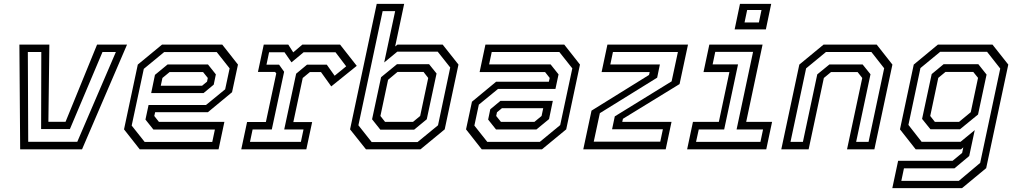

<svg xmlns="http://www.w3.org/2000/svg" viewBox="-20 -770 5268 990"><path d="M84 0 80 -540H234.5L229.5 -142H318L480.5 -540H635L403 0ZM125.5 -39H378.5L577.5 -502H508.5L340.5 -104.5H192L193 -502H123.5Z M1126 -540 1207 -437 1176.5 -294.5 1052 -191.5H780L775.5 -172L799.5 -141.5H1137L1107 0H700.5L619.5 -103L690.5 -437L815.5 -540ZM1052.5 -437.5 1093 -386.5 1082 -333.5 1029.5 -290H759.5L779 -384L844 -437.5ZM1097.5 -501.5H826.5L721.5 -415L659 -122.5L726 -38H1074.5L1088 -102H771L730 -153.5L746 -228.5H1042L1141 -309.5L1164 -417.5ZM1027 -398.5H854.5L817.5 -368L809 -328H1022L1047.5 -349L1051.5 -368Z M1224 0 1254 -141H1351L1404.5 -391.5L1398.5 -399H1310L1340 -540H1466.5L1492 -500L1539 -540H1733.5L1819.5 -430.5L1688 -324.5L1635 -398.5H1578L1541 -368L1492.5 -140.5H1589.5L1559.5 0ZM1269 -38.5H1531.5L1545 -102.5H1445.5L1507 -390L1563 -436.5H1665L1705.5 -379.5L1765 -428L1710 -500.5H1545.5L1483 -448.5L1447 -500.5H1367.5L1354 -436.5H1419L1445 -400L1381.5 -102.5H1282.5Z M1867 0 1785 -103 1922.5 -750H2064L2017.5 -530.5L2029.5 -540H2262.5L2344 -437L2273 -103L2148 0ZM1941 -101.5 1898.5 -155 1945 -372 2027 -439H2192.5L2231 -391L2180.5 -155L2115.5 -101.5ZM1965.5 -141.5H2109.5L2146.5 -172L2188 -368L2164 -399H2029.5L1981 -358.5L1941.5 -172ZM1896.5 -37.5H2133L2238.5 -124L2301.5 -422L2237 -503.5H2028.5L1961 -448L2017.5 -712.5H1953L1828 -124Z M2464 0 2383 -103 2413.5 -245.5 2538 -348.5H2810L2814.5 -368L2790.5 -398.5H2453L2483 -540H2889.5L2970.5 -437L2899.5 -103L2774.5 0ZM2537.5 -102.5 2497 -153.5 2508 -206.5 2560.5 -250H2830.5L2811 -156L2746 -102.5ZM2492.5 -38.5H2763.5L2868.5 -125L2931 -417.5L2864 -502H2515.5L2502 -438H2819L2860 -386.5L2844 -311.5H2548L2449 -230.5L2426 -122.5ZM2563 -141.5H2735.5L2772.5 -172L2781 -212H2568L2542.5 -191L2538.5 -172Z M3041.5 -39.5H3384.5L3398 -103.5H3136L3150 -170L3443 -350.5L3475.5 -502H3140.5L3127 -437.5H3382.5L3368.5 -369.5L3073 -186.5ZM2987.5 0 3030 -199.5 3326.5 -383.5 3330 -398.5H3082L3112 -540H3527.5L3484 -336.5L3192 -157.5L3188.5 -141.5H3442.5L3412.5 0Z M3768 -618.5 3795.5 -750H3956.5L3929 -618.5ZM3819 -654H3893L3906.5 -718.5H3832.5ZM3523 0 3553 -141.5H3686.5L3741 -398.5H3607.5L3637.5 -540H3912L3827.5 -141.5H3961L3931 0ZM3569 -38.5H3901L3914.5 -102.5H3778L3863 -502.5H3668L3654.5 -438H3785.5L3714 -102.5H3583Z M4008.5 0 4101.5 -437 4226.5 -540H4500.5L4581.5 -437L4488.5 0H4347.5L4426 -368L4402 -398.5H4265L4228 -368L4149.5 0ZM4056 -38.5H4120L4194 -386.5L4256.5 -437.5H4428L4468.5 -387L4394.5 -38.5H4458.5L4539 -418L4473 -502H4239L4136.5 -417.5Z M4581 200 4611 59H4892L4941 18.5L4947 -10L4935 0H4701.5L4620.5 -103L4691.5 -437L4816 -540H5097.5L5179 -437L5065 97L4940.5 200ZM4627.5 162.5H4924L5034 70L5137.5 -416.5L5069.5 -503H4828L4726 -419L4664 -126L4732 -39H4933L5006 -99L4977.5 34.5L4901.5 98H4641ZM4777.5 -103.5 4734.5 -157 4784 -388 4845.5 -439H5024.5L5067 -385.5L5023 -179.5L4930 -103.5ZM4800.5 -141.5H4925L4985.5 -191.5L5023 -368.5L4998.5 -399H4855L4818 -368.5L4776.5 -172Z"/></svg>

Font: Tourney
Style: Italic
Weight: 400
Italic angle: -12°
Version: Version 1.015